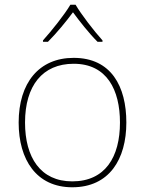

<svg xmlns="http://www.w3.org/2000/svg" viewBox="-20 -876 615 813"><path d="M300 -856H278C254 -815 199 -746 162 -705V-699H183C220 -736 261 -786 289 -824C317 -786 356 -736 393 -699H414V-705C377 -746 324 -815 300 -856ZM515 -357C515 -510 451 -631 292 -631C145 -631 59 -525 59 -357C59 -200 134 -83 286 -83C443 -83 515 -202 515 -357ZM86 -357C86 -513 160 -606 292 -606C433 -606 488 -495 488 -357C488 -212 426 -108 286 -108C151 -108 86 -210 86 -357Z"/></svg>

Font: Noto Sans Telugu UI Thin
Style: Regular
Weight: 100
Designer: Jelle Bosma - Monotype Design Team
Foundry: Monotype Imaging Inc.
Version: Version 2.005